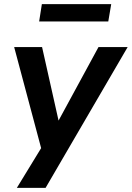

<svg xmlns="http://www.w3.org/2000/svg" viewBox="-20 -722 633 922"><path d="M61 180 193 -36 186 21 48 -496H182L265 -126H252L453 -496H593L199 180ZM168 -619 181 -702H514L500 -619Z"/></svg>

Font: Nunito Sans 9pt
Style: Bold Italic
Weight: 700
Italic angle: -9°
Version: Version 3.101;gftools[0.9.27]